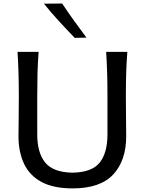

<svg xmlns="http://www.w3.org/2000/svg" viewBox="-20 -1048 814 1080"><path d="M388.2 11.7Q281.2 11.7 214.1 -24.2Q147 -60.1 115.5 -126.2Q84 -192.4 84 -282.2Q84 -314.9 85 -376.7Q85.9 -438.5 85.9 -503.9Q85.9 -575.2 84.2 -634Q82.5 -692.9 78.6 -756.3H197.3Q192.4 -692.9 190.9 -634Q189.5 -575.2 189.5 -503.9V-291.5Q189.5 -188.5 234.4 -133.5Q279.3 -78.6 387.7 -76.7Q497.1 -78.6 540.8 -133.5Q584.5 -188.5 584.5 -292.5V-503.9Q584.5 -575.2 582.8 -634Q581.1 -692.9 577.1 -756.3H696.3Q691.4 -692.9 689.7 -634Q688 -575.2 688 -503.9Q688 -438.5 689 -376.2Q689.9 -314 689.9 -282.2Q689.9 -145.5 617.2 -66.9Q544.4 11.7 388.2 11.7ZM400.4 -835Q354.5 -882.3 310.5 -930.2Q266.6 -978 227.1 -1027.3L329.6 -1028.3Q361.3 -980.5 395.8 -932.4Q430.2 -884.3 466.3 -836.4Z"/></svg>

Font: Pinar-FD Medium
Style: Regular
Weight: 500
Designer: Amin Abedi
Version: Version 3.000